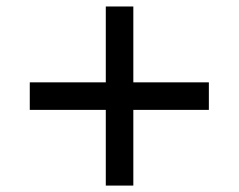

<svg xmlns="http://www.w3.org/2000/svg" viewBox="-20 -581 737 592"><path d="M391.1 -242.2V-8.8H306.2V-242.2H71.8V-327.1H306.2V-561H391.1V-327.1H624V-242.2Z"/></svg>

Font: Lorenzo Sans Medium
Style: Regular
Weight: 500
Foundry: Intel Corporation
Version: Version 1.00; ttfautohint (v1.5)